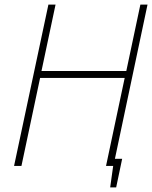

<svg xmlns="http://www.w3.org/2000/svg" viewBox="-20 -720 660 833"><path d="M462 -31 455 0H471L458 93H484L510 -31ZM528 -412H160L221 -700H190L41 0H73L154 -382H521L440 0H472L620 -700H589Z"/></svg>

Font: Advent Pro ExtraLight
Style: Italic
Weight: 250
Italic angle: -12°
Version: Version 3.000